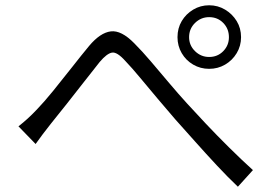

<svg xmlns="http://www.w3.org/2000/svg" viewBox="-20 -730 1040 728"><path d="M50 -251Q68 -265 84.5 -280Q101 -295 120 -315Q147 -343 182 -386Q217 -429 253 -475Q289 -521 318 -556Q360 -606 400 -611Q440 -616 489 -566Q519 -536 553 -496Q587 -456 622 -414.5Q657 -373 689 -338Q719 -305 760.5 -261Q802 -217 848.5 -171Q895 -125 939 -85L882 -22Q844 -58 802.5 -102.5Q761 -147 720.5 -192.5Q680 -238 645 -277Q613 -314 578 -355.5Q543 -397 511.5 -435Q480 -473 456 -498Q424 -534 404.5 -530.5Q385 -527 358 -495Q334 -465 300.5 -422Q267 -379 233 -336Q199 -293 173 -261Q158 -242 142 -221Q126 -200 115 -184ZM697 -589Q697 -558 719.5 -536Q742 -514 773 -514Q805 -514 826.5 -536Q848 -558 848 -589Q848 -621 826.5 -643Q805 -665 773 -665Q742 -665 719.5 -643Q697 -621 697 -589ZM653 -589Q653 -623 669 -650Q685 -677 712.5 -693.5Q740 -710 773 -710Q806 -710 833.5 -693.5Q861 -677 877.5 -650Q894 -623 894 -589Q894 -556 877.5 -528.5Q861 -501 833.5 -485Q806 -469 773 -469Q740 -469 712.5 -485Q685 -501 669 -528.5Q653 -556 653 -589Z"/></svg>

Font: Source Han Sans SC Normal
Style: Regular
Weight: 350
Designer: Ryoko NISHIZUKA 西塚涼子 (kana, bopomofo & ideographs); Paul D. Hunt (Latin, Greek & Cyrillic); Sandoll Communications 산돌커뮤니
Foundry: Adobe
Version: Version 2.004;hotconv 1.0.118;makeotfexe 2.5.65603